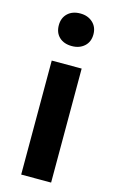

<svg xmlns="http://www.w3.org/2000/svg" viewBox="-124 -861 553 911"><g transform="rotate(15 152.0 -405.5)"><path d="M79 0V-560H226V0ZM153 -651Q114 -651 91 -672.5Q68 -694 68 -731Q68 -767 91 -789Q114 -811 153 -811Q190 -811 214 -789Q238 -767 238 -731Q238 -694 214 -672.5Q190 -651 153 -651Z"/></g></svg>

Font: Noto Sans TC Thin
Style: Bold
Weight: 700
Version: Version 2.004-H2;hotconv 1.0.118;makeotfexe 2.5.65603